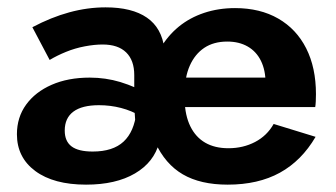

<svg xmlns="http://www.w3.org/2000/svg" viewBox="-20 -492 914 522"><path d="M214 10Q295 10 347 -20.5Q399 -51 413 -105H402Q429 -46 477 -18Q525 10 599 10Q682 10 741 -22.5Q800 -55 838 -120L724 -155Q706 -123 673.5 -106Q641 -89 601 -89Q564 -89 538 -104Q512 -119 497.5 -148.5Q483 -178 482 -220L461 -201H837Q838 -206 838.5 -216Q839 -226 839 -236Q839 -308 812.5 -360.5Q786 -413 736.5 -441.5Q687 -470 619 -470Q574 -470 535 -457Q496 -444 466 -419.5Q436 -395 415 -359H427Q420 -416 379.5 -444Q339 -472 267 -472Q218 -472 168.5 -458.5Q119 -445 68 -418L115 -329Q135 -341 159.5 -351Q184 -361 210.5 -366Q237 -371 259 -371Q301 -371 323 -349.5Q345 -328 345 -288V-226H407Q347 -257 307 -269Q267 -281 224 -281Q165 -281 120.5 -261.5Q76 -242 51 -207.5Q26 -173 26 -127Q26 -64 76 -27Q126 10 214 10ZM232 -80Q193 -80 174.5 -94Q156 -108 156 -137Q156 -171 179.5 -188.5Q203 -206 249 -206Q280 -206 309 -198.5Q338 -191 363 -176L345 -203L350 -128L351 -188Q345 -134 316 -107Q287 -80 232 -80ZM482 -237Q482 -282 496 -313.5Q510 -345 535.5 -362Q561 -379 598 -379Q630 -379 653.5 -365.5Q677 -352 689.5 -326.5Q702 -301 702 -266Q702 -261 702 -258Q702 -255 700 -250L723 -281H461Z"/></svg>

Font: Jost SemiBold
Style: Regular
Weight: 600
Version: Version 3.710